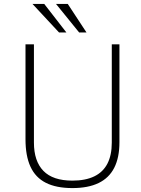

<svg xmlns="http://www.w3.org/2000/svg" viewBox="-20 -949 717 979"><path d="M349 10Q267 10 214 -16.8Q161 -43.5 135.5 -98.8Q110 -154 110 -239V-723H153V-222Q153 -127.5 201.2 -77.8Q249.5 -28 349 -28Q416 -28 460.8 -49.8Q505.5 -71.5 527.8 -114.8Q550 -158 550 -222V-723H589V-224Q589 -145.5 562.5 -93.5Q536 -41.5 482.8 -15.8Q429.5 10 349 10ZM281 -783.5 145.5 -929H205.5L318.5 -783.5ZM383.5 -783.5 265.5 -929H325.5L421 -783.5Z"/></svg>

Font: Public Sans Thin Thin
Style: Regular
Weight: 250
Version: Version 2.001